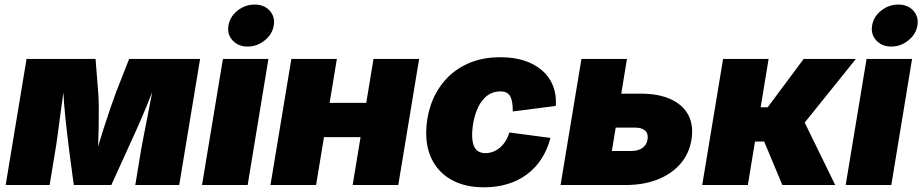

<svg xmlns="http://www.w3.org/2000/svg" viewBox="-20 -796 3968 826"><path d="M4.4 0 94.2 -542.5H391.1L402.3 -399.9Q404.8 -373.5 405 -331.3Q405.3 -289.1 404.3 -240.2Q403.3 -191.4 401.4 -145.3Q399.4 -99.1 397 -65.9H373Q381.8 -98.6 395.5 -144.8Q409.2 -190.9 424.8 -239.7Q440.4 -288.6 455.1 -331.1Q469.7 -373.5 479.5 -399.9L535.6 -542.5H840.8L751 0H562L587.4 -153.8Q591.3 -175.3 598.4 -212.2Q605.5 -249 614.3 -293.2Q623 -337.4 631.3 -381.6Q639.6 -425.8 645.5 -462.4H656.7Q638.7 -407.7 614.3 -348.1Q589.8 -288.6 566.7 -237.1Q543.5 -185.5 528.8 -153.8L459 0H297.4L276.9 -153.8Q272.9 -188 266.6 -240.5Q260.3 -293 255.6 -351.6Q251 -410.2 251.5 -462.4H262.7Q256.8 -425.8 250.5 -381.6Q244.1 -337.4 238.3 -293.2Q232.4 -249 227.5 -212.2Q222.7 -175.3 218.8 -153.8L193.4 0Z M849.1 0 939 -542.5H1134.8L1045.4 0ZM1045.4 -595.7Q1004.9 -595.7 980.7 -622.1Q956.5 -648.4 962.9 -686Q968.8 -724.1 1001.7 -750.2Q1034.7 -776.4 1075.2 -776.4Q1116.2 -776.4 1140.1 -750.2Q1164.1 -724.1 1157.7 -686Q1151.4 -648.4 1118.7 -622.1Q1085.9 -595.7 1045.4 -595.7Z M1613.3 -353.5 1589.4 -206.1H1315.9L1339.8 -353.5ZM1429.2 -542.5 1339.8 0H1143.6L1233.4 -542.5ZM1783.2 -542.5 1693.4 0H1497.1L1586.9 -542.5Z M2061.5 9.8Q1983.9 9.8 1928.2 -19.3Q1872.6 -48.3 1843 -100.8Q1813.5 -153.3 1813.5 -224.1Q1813.5 -285.6 1833.3 -344Q1853 -402.3 1893.1 -449Q1933.1 -495.6 1993.4 -522.7Q2053.7 -549.8 2133.8 -549.8Q2190.4 -549.8 2235.4 -535.2Q2280.3 -520.5 2312 -493.2Q2343.8 -465.8 2359.1 -427Q2374.5 -388.2 2371.1 -340.3L2186 -316.4Q2186 -337.4 2183.8 -353.3Q2181.6 -369.1 2175.8 -380.4Q2169.9 -391.6 2159.4 -397.2Q2148.9 -402.8 2132.8 -402.8Q2099.6 -402.8 2075.9 -384.5Q2052.2 -366.2 2038.1 -336.9Q2023.9 -307.6 2017.6 -275.4Q2011.2 -243.2 2011.2 -215.3Q2011.2 -189.5 2017.3 -171.9Q2023.4 -154.3 2036.4 -145.8Q2049.3 -137.2 2068.8 -137.2Q2085 -137.2 2100.6 -143.1Q2116.2 -148.9 2129.9 -160.2Q2143.6 -171.4 2154.3 -188.2Q2165 -205.1 2171.4 -226.1L2348.1 -202.6Q2335.4 -153.8 2310.5 -114.5Q2285.6 -75.2 2249 -47.4Q2212.4 -19.5 2165.3 -4.9Q2118.2 9.8 2061.5 9.8Z M2569.8 -393.1H2736.3Q2814 -393.1 2866.2 -368.9Q2918.5 -344.7 2941.7 -300.3Q2964.8 -255.9 2954.6 -194.3Q2944.8 -134.8 2907 -91.1Q2869.1 -47.4 2808.8 -23.7Q2748.5 0 2670.9 0H2391.6L2481.4 -542.5H2677.2L2612.3 -146.5H2694.8Q2725.1 -146.5 2743.4 -159.2Q2761.7 -171.9 2765.6 -195.3Q2770 -220.2 2755.9 -233.6Q2741.7 -247.1 2710.9 -247.1H2545.4Z M3001 0 3090.8 -542.5H3286.6L3252.4 -334.5H3282.7L3437.5 -542.5H3662.1L3441.9 -268.6L3573.2 0H3345.7L3267.6 -187H3228L3197.3 0Z M3618.2 0 3708 -542.5H3903.8L3814.5 0ZM3814.5 -595.7Q3773.9 -595.7 3749.8 -622.1Q3725.6 -648.4 3731.9 -686Q3737.8 -724.1 3770.8 -750.2Q3803.7 -776.4 3844.2 -776.4Q3885.3 -776.4 3909.2 -750.2Q3933.1 -724.1 3926.8 -686Q3920.4 -648.4 3887.7 -622.1Q3855 -595.7 3814.5 -595.7Z"/></svg>

Font: Inter 16pt Black
Style: Italic
Weight: 900
Italic angle: -9.3988°
Version: Version 4.001;git-66647c0bb